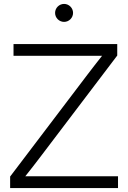

<svg xmlns="http://www.w3.org/2000/svg" viewBox="-20 -950 647 970"><path d="M31.2 0H576.2V-59.6H238.8H107.9C135.3 -93.8 161.6 -127.9 187.5 -162.1L572.3 -669.4V-727.5H48.3V-668H362.3H495.6C470.2 -635.7 444.8 -603.5 420.9 -571.8L31.2 -58.1ZM303.7 -839.4C328.6 -839.4 349.1 -859.9 349.1 -884.8C349.1 -909.7 328.6 -930.2 303.7 -930.2C278.8 -930.2 258.3 -909.7 258.3 -884.8C258.3 -859.9 278.8 -839.4 303.7 -839.4Z"/></svg>

Font: Raveo Display Display Light
Style: Regular
Weight: 300
Designer: Jakub Foglar, Rasmus Andersson (Inter)
Foundry: Jakubfoglar.com
Version: Version 1.100;Glyphs 3.2.3 (3260)